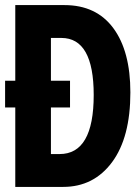

<svg xmlns="http://www.w3.org/2000/svg" viewBox="-20 -734 540 754"><path d="M228 0Q348 0 420 -97Q492 -194 492 -371Q492 -533 425 -623.5Q358 -714 233 -714H40V-417H0V-312H40V0ZM180 -129V-312H255V-417H180V-585H221Q348 -585 348 -361Q348 -129 214 -129Z"/></svg>

Font: Noto Sans Mono UI Condensed ExtraBold
Style: Regular
Weight: 800
Width: 3
Designer: Monotype Design team
Foundry: Monotype Imaging Inc.
Version: 1.000